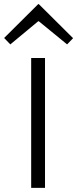

<svg xmlns="http://www.w3.org/2000/svg" viewBox="-61 -910 374 930"><path d="M293 -725 264 -695 127 -807H124L-11 -695L-41 -726L124 -890H127ZM157 0H90V-629H157Z"/></svg>

Font: TypoPRO Sinkin Sans
Style: 300 Light
Weight: 300
Designer: Keith Bates
Foundry: K-Type
Version: Sinkin Sans (version 1.0)  by Keith Bates   •   © 2014   www